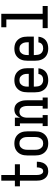

<svg xmlns="http://www.w3.org/2000/svg" viewBox="1108 -1884 783 3040"><g transform="rotate(-90 1500.0 -363.5)"><path d="M310 8Q287 8 265 2.5Q243 -3 224.5 -16.5Q206 -30 193 -49Q180 -68 172.5 -89.5Q165 -111 162.5 -133.5Q160 -156 160 -178V-440H70V-520H160V-735H250V-520H420V-440H250V-178Q250 -167 250.5 -155.5Q251 -144 253.5 -133Q256 -122 260 -111.5Q264 -101 271 -91.5Q278 -82 288 -77Q298 -72 310 -72Q320 -72 330 -76Q340 -80 347 -88Q354 -96 358 -105.5Q362 -115 364.5 -125.5Q367 -136 368.5 -146Q370 -156 370 -167V-172H459Q459 -170 459.5 -167.5Q460 -165 460 -162Q460 -141 456 -120Q452 -99 444 -79Q436 -59 422.5 -42Q409 -25 391 -13Q373 -1 352 3.5Q331 8 310 8Z M750 8Q723 8 696.5 2.5Q670 -3 647 -16.5Q624 -30 606 -50.5Q588 -71 577.5 -95.5Q567 -120 563 -146.5Q559 -173 559 -200V-320Q559 -347 563 -373.5Q567 -400 577.5 -424.5Q588 -449 606 -469.5Q624 -490 647 -503.5Q670 -517 696.5 -522.5Q723 -528 750 -528Q777 -528 803.5 -522.5Q830 -517 853 -503.5Q876 -490 894 -469.5Q912 -449 922.5 -424.5Q933 -400 937 -373.5Q941 -347 941 -320V-200Q941 -173 937 -146.5Q933 -120 922.5 -95.5Q912 -71 894 -50.5Q876 -30 853 -16.5Q830 -3 803.5 2.5Q777 8 750 8ZM750 -72Q765 -72 780.5 -76Q796 -80 808 -89.5Q820 -99 829 -112Q838 -125 843 -139.5Q848 -154 849.5 -169.5Q851 -185 851 -200V-320Q851 -335 849.5 -350.5Q848 -366 843 -380.5Q838 -395 829 -408Q820 -421 808 -430.5Q796 -440 780.5 -444Q765 -448 750 -448Q735 -448 719.5 -444Q704 -440 692 -430.5Q680 -421 671 -408Q662 -395 657 -380.5Q652 -366 650.5 -350.5Q649 -335 649 -320V-200Q649 -185 650.5 -169.5Q652 -154 657 -139.5Q662 -125 671 -112Q680 -99 692 -89.5Q704 -80 719.5 -76Q735 -72 750 -72Z M1024 0V-80H1067V-440H1024V-520H1157V-433Q1164 -453 1176 -471Q1188 -489 1205 -502.5Q1222 -516 1243.5 -522Q1265 -528 1286 -528Q1310 -528 1333.5 -520.5Q1357 -513 1374.5 -496.5Q1392 -480 1403.5 -459Q1415 -438 1422 -415Q1429 -392 1431 -368Q1433 -344 1433 -320V-80H1476V0H1301V-80H1343V-320Q1343 -335 1341.5 -350Q1340 -365 1336 -379Q1332 -393 1324.5 -406.5Q1317 -420 1305.5 -429.5Q1294 -439 1279.5 -443.5Q1265 -448 1250 -448Q1235 -448 1220.5 -443.5Q1206 -439 1194.5 -429.5Q1183 -420 1175.5 -406.5Q1168 -393 1164 -379Q1160 -365 1158.5 -350Q1157 -335 1157 -320V-80H1199V0Z M1752 8Q1725 8 1698.5 2.5Q1672 -3 1648.5 -16Q1625 -29 1607 -49.5Q1589 -70 1578 -95Q1567 -120 1563 -146.5Q1559 -173 1559 -200V-320Q1559 -347 1563 -373.5Q1567 -400 1577.5 -424.5Q1588 -449 1606 -469.5Q1624 -490 1647 -503.5Q1670 -517 1696.5 -522.5Q1723 -528 1750 -528Q1777 -528 1803.5 -522.5Q1830 -517 1853 -503.5Q1876 -490 1894 -469.5Q1912 -449 1922.5 -424.5Q1933 -400 1937 -373.5Q1941 -347 1941 -320V-220H1649V-200Q1649 -177 1653.5 -153.5Q1658 -130 1671.5 -111Q1685 -92 1707 -82Q1729 -72 1752 -72Q1769 -72 1786 -75.5Q1803 -79 1817 -89Q1831 -99 1839.5 -114.5Q1848 -130 1849 -147H1939Q1937 -113 1922 -81.5Q1907 -50 1880 -29Q1853 -8 1819.5 0Q1786 8 1752 8ZM1649 -300H1851V-320Q1851 -335 1849.5 -350.5Q1848 -366 1843 -380.5Q1838 -395 1829 -408Q1820 -421 1808 -430.5Q1796 -440 1780.5 -444Q1765 -448 1750 -448Q1735 -448 1719.5 -444Q1704 -440 1692 -430.5Q1680 -421 1671 -408Q1662 -395 1657 -380.5Q1652 -366 1650.5 -350.5Q1649 -335 1649 -320Z M2252 8Q2225 8 2198.5 2.5Q2172 -3 2148.5 -16Q2125 -29 2107 -49.5Q2089 -70 2078 -95Q2067 -120 2063 -146.5Q2059 -173 2059 -200V-320Q2059 -347 2063 -373.5Q2067 -400 2077.5 -424.5Q2088 -449 2106 -469.5Q2124 -490 2147 -503.5Q2170 -517 2196.5 -522.5Q2223 -528 2250 -528Q2277 -528 2303.5 -522.5Q2330 -517 2353 -503.5Q2376 -490 2394 -469.5Q2412 -449 2422.5 -424.5Q2433 -400 2437 -373.5Q2441 -347 2441 -320V-220H2149V-200Q2149 -177 2153.5 -153.5Q2158 -130 2171.5 -111Q2185 -92 2207 -82Q2229 -72 2252 -72Q2269 -72 2286 -75.5Q2303 -79 2317 -89Q2331 -99 2339.5 -114.5Q2348 -130 2349 -147H2439Q2437 -113 2422 -81.5Q2407 -50 2380 -29Q2353 -8 2319.5 0Q2286 8 2252 8ZM2149 -300H2351V-320Q2351 -335 2349.5 -350.5Q2348 -366 2343 -380.5Q2338 -395 2329 -408Q2320 -421 2308 -430.5Q2296 -440 2280.5 -444Q2265 -448 2250 -448Q2235 -448 2219.5 -444Q2204 -440 2192 -430.5Q2180 -421 2171 -408Q2162 -395 2157 -380.5Q2152 -366 2150.5 -350.5Q2149 -335 2149 -320Z M2575 0V-80H2712V-655H2589V-735H2802V-80H2925V0Z"/></g></svg>

Font: Iosevka Curly Slab Medium
Style: Regular
Weight: 500
Monospace: yes
Designer: Belleve Invis
Foundry: Belleve Invis
Version: Version 22.1.2; ttfautohint (v1.8.4)